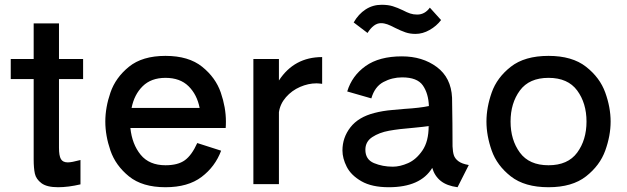

<svg xmlns="http://www.w3.org/2000/svg" viewBox="-20 -771 2625 804"><path d="M328 -440H227V-152Q227 -119 235 -105Q243 -91 264 -91Q280 -91 317 -101V1Q266 13 223 13Q176 13 153.5 -4Q131 -21 126 -44Q121 -67 121 -104V-440H25V-524H121V-673H227V-524H328Z M526 -235Q533 -167 569 -123Q605 -79 673 -79Q725 -79 754 -100Q783 -121 806 -172L906 -140Q881 -73 824 -30Q767 13 673 13Q576 13 520 -32.5Q464 -78 442.5 -140.5Q421 -203 421 -262Q421 -321 442.5 -383.5Q464 -446 520 -491.5Q576 -537 673 -537Q770 -537 826.5 -491.5Q883 -446 904.5 -383.5Q926 -321 926 -262Q926 -245 925 -235ZM531 -319H816Q805 -375 769.5 -410Q734 -445 673 -445Q613 -445 577.5 -410Q542 -375 531 -319Z M1148 -434Q1212 -532 1329 -532V-420Q1313 -422 1305 -422Q1271 -422 1236.5 -407Q1202 -392 1177.5 -364Q1153 -336 1148 -301V0H1041V-524H1148Z M1943 -80 1896 13Q1851 7 1825.5 -13.5Q1800 -34 1790 -68Q1741 13 1608 13Q1537 13 1493.5 -12Q1450 -37 1432 -72.5Q1414 -108 1414 -141Q1414 -195 1447.5 -238Q1481 -281 1548 -298Q1582 -307 1623.5 -310.5Q1665 -314 1674 -315Q1739 -319 1776 -327Q1774 -380 1750.5 -413.5Q1727 -447 1664 -447Q1622 -447 1585.5 -427.5Q1549 -408 1535 -359L1434 -388Q1454 -454 1511 -494.5Q1568 -535 1663 -535Q1749 -535 1809 -490.5Q1869 -446 1873 -362Q1874 -322 1874.5 -255Q1875 -188 1875 -158Q1876 -135 1880.5 -121Q1885 -107 1899.5 -96Q1914 -85 1943 -80ZM1778 -243H1776L1778 -242ZM1775 -243Q1755 -240 1713 -236Q1650 -231 1609 -223.5Q1568 -216 1539 -197Q1510 -178 1510 -144Q1510 -103 1546 -88Q1582 -73 1625 -73Q1655 -73 1689 -88Q1723 -103 1749 -141Q1775 -179 1775 -243ZM1635 -654Q1616 -664 1602.5 -669Q1589 -674 1575 -674Q1545 -674 1519 -633L1461 -677Q1481 -712 1511 -731.5Q1541 -751 1578 -751Q1605 -751 1624.5 -745Q1644 -739 1667 -728Q1684 -719 1697.5 -714.5Q1711 -710 1727 -710Q1759 -710 1780 -739L1827 -687Q1808 -662 1779 -645.5Q1750 -629 1720 -629Q1697 -629 1678 -635.5Q1659 -642 1635 -654Z M2017 -262Q2017 -321 2039 -383.5Q2061 -446 2119 -491.5Q2177 -537 2277 -537Q2376 -537 2434 -491.5Q2492 -446 2514.5 -383.5Q2537 -321 2537 -262Q2537 -203 2514.5 -140.5Q2492 -78 2434 -32.5Q2376 13 2277 13Q2177 13 2119 -32.5Q2061 -78 2039 -140.5Q2017 -203 2017 -262ZM2436 -262Q2436 -339 2397 -392Q2358 -445 2277 -445Q2196 -445 2157 -392Q2118 -339 2118 -262Q2118 -185 2157 -132Q2196 -79 2277 -79Q2358 -79 2397 -132Q2436 -185 2436 -262Z"/></svg>

Font: Shippori Antique
Style: Regular
Weight: 400
Designer: FONTDASU
Foundry: FONTDASU / Google Inc. / but / Adobe
Version: Version 2.001